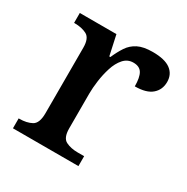

<svg xmlns="http://www.w3.org/2000/svg" viewBox="-131 -660 751 772"><g transform="rotate(30 244.0 -273.5)"><path d="M29 0V-46H32Q66 -46 89 -58.5Q112 -71 112 -118V-422Q112 -466 89 -478Q66 -490 33 -490H30V-536H200L220 -444H225Q238 -474 253.5 -497.5Q269 -521 294.5 -534Q320 -547 363 -547Q419 -547 446 -527Q473 -507 473 -471Q473 -435 447.5 -413Q422 -391 369 -391Q369 -432 357.5 -451.5Q346 -471 317 -471Q290 -471 272 -450.5Q254 -430 244 -398.5Q234 -367 229.5 -333.5Q225 -300 225 -275V-113Q225 -69 248 -57.5Q271 -46 303 -46H333V0Z"/></g></svg>

Font: Noto Serif Khojki Medium
Style: Regular
Weight: 500
Version: Version 2.003